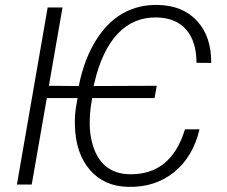

<svg xmlns="http://www.w3.org/2000/svg" viewBox="-20 -741 912 771"><path d="M176.3 -396.5 296.4 -395.5 297.4 -400.9Q318.4 -503.4 364.5 -577.9Q410.6 -652.3 473.4 -687.5Q536.1 -722.7 613.3 -721.2Q714.4 -719.2 771.7 -656.5Q829.1 -593.8 828.1 -488.3L769 -488.8Q769 -573.7 728.3 -621.3Q687.5 -668.9 610.4 -670.9Q517.1 -673.3 453.1 -606Q389.2 -538.6 358.4 -406.2L356 -395.5L609.4 -396.5L600.6 -347.2H350.1L344.2 -310.5Q340.3 -281.7 340.3 -251Q339.4 -192.9 357.7 -143.3Q376 -93.8 411.4 -68.4Q446.8 -43 496.6 -41.5Q666.5 -36.1 722.7 -221.7H781.2Q754.9 -110.8 678.7 -49.3Q602.5 12.2 493.7 9.3Q398.4 7.3 341.3 -58.3Q284.2 -124 280.8 -235.4Q279.3 -276.4 285.6 -313.5L291.5 -347.2H168L107.4 0H47.9L171.4 -710.9H231Z"/></svg>

Font: Roboto Light
Style: Italic
Weight: 300
Italic angle: -12°
Designer: Google
Version: Version 2.134; 2016; ttfautohint (v1.6)